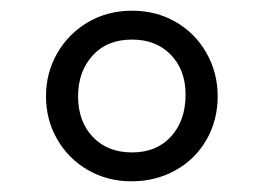

<svg xmlns="http://www.w3.org/2000/svg" viewBox="-20 -708 494 359"><path d="M66 -528Q66 -572 87 -608.5Q108 -645 144.5 -666.5Q181 -688 227 -688Q272 -688 308.5 -667Q345 -646 366 -609Q387 -572 387 -528Q387 -483 366 -446.5Q345 -410 308 -389.5Q271 -369 226 -369Q181 -369 144.5 -390Q108 -411 87 -447.5Q66 -484 66 -528ZM327 -531Q327 -577 299.5 -605.5Q272 -634 227 -634Q180 -634 153 -604Q126 -574 126 -528Q126 -481 153.5 -452Q181 -423 227 -423Q273 -423 300 -453Q327 -483 327 -531Z"/></svg>

Font: Bellota Text
Style: Regular
Weight: 400
Designer: Kemie Guaida
Foundry: Kemie Guaida
Version: Version 4.001